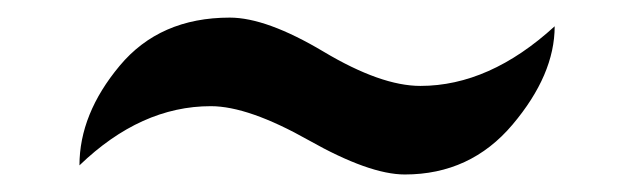

<svg xmlns="http://www.w3.org/2000/svg" viewBox="-20 -475 717 217"><path d="M437.5 -277.8Q397.5 -277.8 329.1 -316.4Q260.7 -355 218.3 -355Q139.2 -355 69.8 -288.1Q69.8 -346.2 115.2 -400.6Q160.6 -455.1 239.7 -455.1Q281.2 -455.1 345.9 -416.5Q410.6 -377.9 455.1 -377.9Q533.2 -377.9 606.9 -445.3Q606.9 -390.6 559.3 -334.2Q511.7 -277.8 437.5 -277.8Z"/></svg>

Font: ALMAS
Style: Bold
Weight: 700
Designer: ALMAS Font/ by Husham Jawad Kadhim, derived from the Bainsely font by/ Paul James MIller
Foundry: High-Logic / Made with FontCreator
Version: Version 1.411;September 19, 2021;FontCreator 14.0.0.2814 32-